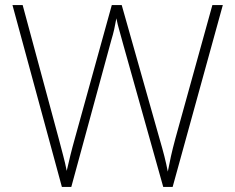

<svg xmlns="http://www.w3.org/2000/svg" viewBox="-20 -734 921 754"><path d="M855 -714 658 0H621L464 -559Q456 -590 449 -613.5Q442 -637 437 -662Q433 -639 428.5 -619Q424 -599 417 -576L260 0H223L29 -714H69L210 -192Q220 -153 228 -123.5Q236 -94 242 -63Q249 -94 256.5 -124.5Q264 -155 275 -194L419 -714H458L606 -191Q618 -150 625.5 -120.5Q633 -91 639 -60Q645 -92 651.5 -121Q658 -150 669 -191L814 -714Z"/></svg>

Font: Noto Sans Gujarati ExtraLight
Style: Regular
Weight: 200
Designer: Jelle Bosma - Monotype Design Team, Universal Thirst
Foundry: Monotype Imaging Inc.
Version: Version 2.106; ttfautohint (v1.8.4.7-5d5b)